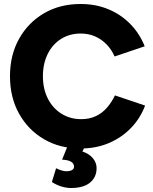

<svg xmlns="http://www.w3.org/2000/svg" viewBox="-20 -732 767 962"><path d="M384 12Q280 12 200.5 -34.5Q121 -81 75.5 -162.5Q30 -244 30 -350Q30 -456 75.5 -537.5Q121 -619 200.5 -665.5Q280 -712 384 -712Q460 -712 523.5 -685.5Q587 -659 633.5 -611Q680 -563 705 -500L554 -449Q539 -484 513.5 -510Q488 -536 455.5 -550Q423 -564 384 -564Q329 -564 286 -537Q243 -510 219 -461.5Q195 -413 195 -350Q195 -287 219.5 -238.5Q244 -190 287.5 -162.5Q331 -135 387 -135Q428 -135 460 -150Q492 -165 515.5 -192Q539 -219 556 -254L707 -203Q683 -139 636 -90.5Q589 -42 525 -15Q461 12 384 12ZM336 210Q313 210 288 202.5Q263 195 240 180L261 111Q275 118 288.5 122Q302 126 312 126Q329 126 340 120.5Q351 115 351 103Q351 87 335.5 78Q320 69 291 68L321 -6L408 -3L393 27Q428 39 446 61.5Q464 84 464 110Q464 156 431 183Q398 210 336 210Z"/></svg>

Font: Figtree Light ExtraBold
Style: Regular
Weight: 800
Version: Version 2.001;gftools[0.9.30]